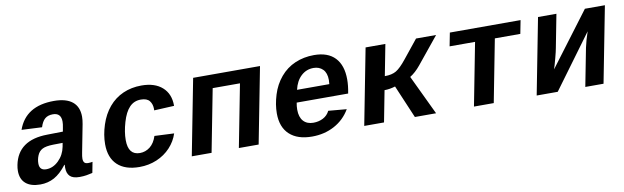

<svg xmlns="http://www.w3.org/2000/svg" viewBox="-39 -922 4279 1316"><g transform="rotate(-10 2100.5 -264.0)"><path d="M161.1 9.8Q95.7 9.8 60.3 -20.5Q24.9 -50.8 24.9 -108.4Q24.9 -127.4 29.3 -149.4Q62.5 -315.9 266.1 -318.4L375.5 -320.3L380.4 -347.2Q385.3 -370.6 385.3 -388.2Q385.3 -449.2 328.1 -449.2Q293.5 -449.2 272.9 -431.6Q252.4 -414.1 240.2 -374.5L98.6 -381.3Q153.8 -538.1 351.1 -538.1Q435.5 -538.1 479.2 -502.7Q522.9 -467.3 522.9 -398.4Q522.9 -376 517.6 -347.7L480.5 -156.2Q475.1 -129.4 475.1 -114.7Q475.1 -96.7 482.7 -87.4Q490.2 -78.1 508.8 -78.1Q524.4 -78.1 539.6 -81.1L525.4 -6.8Q512.7 -3.9 502.4 -1.5Q492.2 1 482.2 2.4Q472.2 3.9 460.9 4.9Q449.7 5.9 435.1 5.9Q388.7 5.9 368.2 -14.4Q347.7 -34.7 347.7 -74.2L348.6 -94.2H345.7Q303.7 -39.1 259.3 -14.6Q214.8 9.8 161.1 9.8ZM360.4 -244.6 294.9 -243.7Q243.7 -242.7 219.2 -230Q194.8 -217.3 183.3 -189.7Q171.9 -162.1 171.9 -133.8Q171.9 -85.9 218.8 -85.9Q266.6 -85.9 305.7 -124.3Q344.7 -162.6 355.5 -217.8Z M851.6 9.8Q752 9.8 698.7 -40.5Q645.5 -90.8 645.5 -184.6Q645.5 -249.5 668 -318.6Q690.4 -387.7 732.2 -437.3Q773.9 -486.8 832 -512.5Q890.1 -538.1 960 -538.1Q1052.7 -538.1 1104.7 -491.7Q1156.7 -445.3 1156.7 -364.3V-361.8L1017.1 -355L1017.6 -364.3Q1017.6 -398.4 999.8 -421.1Q981.9 -443.8 939 -443.8Q892.1 -443.8 860.4 -410.9Q828.6 -377.9 809.1 -311Q789.6 -244.1 789.6 -188Q789.6 -84 870.6 -84Q909.7 -84 941.2 -108.6Q972.7 -133.3 988.3 -182.1L1124.5 -175.8Q1107.4 -122.6 1067.9 -80.1Q1028.3 -37.6 972.4 -13.9Q916.5 9.8 851.6 9.8Z M1784.2 -528.3 1681.6 0H1543.9L1628.4 -435.5H1438.5L1354 0H1216.3L1318.8 -528.3Z M2052.7 9.8Q1951.7 9.8 1896.5 -41.3Q1841.3 -92.3 1841.3 -188Q1841.3 -249.5 1862.1 -316.7Q1882.8 -383.8 1925.8 -435.1Q1968.8 -486.3 2029.3 -512.2Q2089.8 -538.1 2161.1 -538.1Q2257.3 -538.1 2307.1 -485.4Q2356.9 -432.6 2356.9 -334.5Q2356.9 -291.5 2347.2 -241.7L2346.7 -237.8H1988.3Q1983.4 -213.4 1983.4 -189.5Q1983.4 -137.2 2008.3 -109.6Q2033.2 -82 2077.6 -82Q2115.2 -82 2145.8 -97.9Q2176.3 -113.8 2191.4 -145L2318.4 -133.8Q2277.8 -64.9 2208.5 -27.6Q2139.2 9.8 2052.7 9.8ZM2142.6 -451.7Q2092.3 -451.7 2055.9 -417.7Q2019.5 -383.8 2005.9 -323.7H2230.5L2232.4 -351.6Q2232.4 -401.4 2207.5 -426.5Q2182.6 -451.7 2142.6 -451.7Z M2519 -528.3H2656.7L2614.7 -311.5Q2664.6 -311.5 2694.8 -329.6Q2725.1 -347.7 2767.6 -400.9L2870.1 -528.3H3009.8L2858.4 -342.3Q2823.2 -299.3 2785.2 -275.9L2916.5 0H2769L2671.4 -229.5Q2631.8 -217.3 2596.2 -217.3L2554.2 0H2416.5Z M3105.5 -528.3H3597.7L3579.6 -435.5H3402.3L3317.9 0H3180.2L3264.6 -435.5H3087.4Z M3847.2 -528.3 3802.2 -295.9Q3799.3 -277.8 3785.9 -227.5Q3772.5 -177.2 3765.1 -155.8L4045.4 -528.3H4184.6L4082 0H3955.1L4006.3 -263.7Q4017.6 -316.4 4037.1 -372.6L3763.2 0H3616.7L3719.2 -528.3Z"/></g></svg>

Font: Liberation Mono
Style: Bold Italic
Weight: 700
Italic angle: -12°
Monospace: yes
Designer: Steve Matteson
Foundry: Ascender Corporation
Version: Version 2.1.5